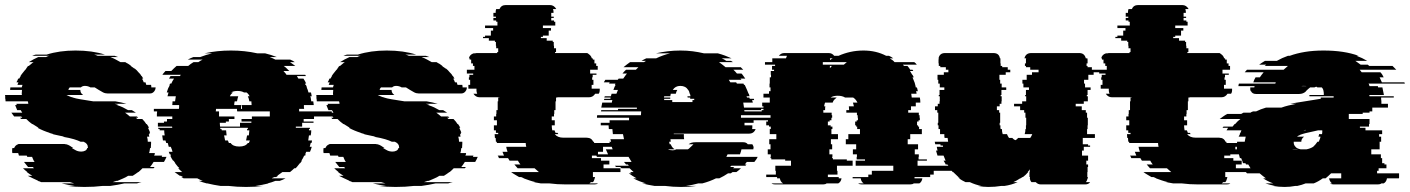

<svg xmlns="http://www.w3.org/2000/svg" viewBox="-29 -730 5581 760"><path d="M620 -89H579Q573 -79 565 -69H583Q582 -67 579 -64H535Q531 -60 527.5 -56.5Q524 -53 519 -49H518Q513 -45 507.5 -41.5Q502 -38 496 -34H478Q469 -28 458 -23.5Q447 -19 436 -14H432Q429 -13 425.5 -12Q422 -11 417 -9H531Q527 -8 522.5 -7Q518 -6 513 -4H463Q450 -1 436 1.5Q422 4 407 6H377Q361 8 343 9Q325 10 305 10Q286 10 269.5 9Q253 8 238 6H267Q253 4 240 1.5Q227 -1 215 -4H265L248 -9H134Q131 -11 127.5 -12Q124 -13 120 -14H123Q112 -19 101.5 -24Q91 -29 81 -34H99Q93 -38 87.5 -41.5Q82 -45 77 -49H79Q74 -53 70 -56.5Q66 -60 62 -64H105Q104 -66 103 -67Q102 -68 101 -69H82Q78 -74 74 -79Q70 -84 66 -89H108Q104 -94 102 -99.5Q100 -105 98 -109H79Q77 -113 77 -114H46L43 -124H20Q19 -127 19 -133Q19 -141 20 -144H27Q32 -156 43 -159H41Q43 -160 48 -160H226Q227 -160 228.5 -159.5Q230 -159 231 -159H233Q241 -157 247.5 -153Q254 -149 261 -144H255Q263 -139 272 -134.5Q281 -130 293 -130Q301 -130 308 -133.5Q315 -137 316 -144H319V-145Q319 -154 315 -159Q311 -165 302 -169H290Q280 -174 263.5 -179Q247 -184 218 -189H227L211 -192Q203 -194 195 -195.5Q187 -197 179 -199H183L166 -204H168Q155 -208 143 -213Q131 -218 120 -224H124L100 -239H98Q91 -244 85.5 -249Q80 -254 75 -259H54Q53 -261 52 -262Q51 -263 50 -264H59Q56 -267 55 -269H27L16 -284H59L53 -294H39Q34 -305 31 -314H37Q37 -316 36.5 -317Q36 -318 36 -319H83Q83 -323 81 -329H-7Q-7 -333 -7.5 -336.5Q-8 -340 -9 -344H-8L-9 -354H58Q57 -356 57 -359Q57 -363 57.5 -366.5Q58 -370 58 -374H11L12 -384H57L60 -394H40Q41 -396 42 -399Q43 -402 44 -404H36Q38 -408 40 -411.5Q42 -415 43 -419H47L53 -429H52Q54 -433 57 -436.5Q60 -440 63 -444Q66 -448 69 -451.5Q72 -455 76 -459H74L79 -464H78Q79 -466 80.5 -467Q82 -468 83 -469H85L97 -479Q99 -481 100.5 -482Q102 -483 104 -484H85Q102 -495 122 -504H153Q156 -506 159 -507Q162 -508 166 -509H98Q102 -511 105.5 -512Q109 -513 113 -514H156Q181 -522 209.5 -526Q238 -530 270 -530Q303 -530 332 -526Q361 -522 386 -514H343Q347 -513 350.5 -512Q354 -511 358 -509H425L439 -504H408Q419 -500 429 -494.5Q439 -489 448 -484H467L475 -479H476Q480 -477 483.5 -474Q487 -471 490 -469H489L495 -464H496L502 -459H504Q513 -452 519 -444Q527 -437 531 -429H532L538 -419H533Q535 -415 537 -411.5Q539 -408 540 -404H547L550 -394H569L570 -387V-384H587Q587 -380 585 -374Q578 -360 565 -360H397Q387 -360 378.5 -364.5Q370 -369 362 -374Q355 -379 346 -384H329Q319 -390 307 -390Q297 -390 291 -384H247Q242 -379 242 -374H289Q289 -369 291 -364Q293 -359 300 -354H234Q239 -352 245 -349Q251 -346 260 -344H259Q271 -340 289.5 -337Q308 -334 333 -330Q335 -330 336.5 -329.5Q338 -329 339 -329H427Q439 -327 450.5 -324.5Q462 -322 472 -319H425Q429 -318 432.5 -317Q436 -316 440 -314H434Q447 -310 457.5 -305Q468 -300 478 -294H493L509 -284H466Q471 -280 476 -276.5Q481 -273 485 -269H513L518 -264H509L514 -259H534Q545 -248 550 -239H552Q555 -235 557 -231.5Q559 -228 561 -224H557Q559 -219 561.5 -214Q564 -209 565 -204H562L564 -199H560Q561 -197 561 -194Q561 -191 562 -189H553Q556 -179 556 -169H569V-162Q569 -158 568.5 -153.5Q568 -149 568 -144H565Q564 -139 563.5 -134Q563 -129 561 -124H584Q584 -119 581 -114H613Q611 -110 611 -109H630Q628 -104 625.5 -99Q623 -94 620 -89Z M1284 -289Q1285 -284 1285 -279Q1285 -274 1285 -269H1214V-259H1173V-249H1212V-244H1167V-229H1142V-224H1198Q1198 -221 1197 -219H1194V-214H1203V-213Q1203 -209 1202.5 -204Q1202 -199 1201 -194H1194L1191 -174H1206Q1206 -170 1204 -164H1201Q1200 -160 1199 -156.5Q1198 -153 1197 -149H1205Q1204 -144 1202 -139Q1200 -134 1198 -129H1183L1179 -119H1181Q1179 -115 1179 -114H1175Q1171 -104 1164 -94H1166Q1165 -92 1163 -89Q1161 -86 1159 -84H1158L1146 -69Q1145 -68 1144 -67Q1143 -66 1141 -64H1136Q1132 -60 1128 -56.5Q1124 -53 1119 -49H1089L1068 -34H1072Q1070 -33 1068 -32Q1066 -31 1064 -29H1057Q1055 -28 1052 -27Q1049 -26 1047 -24H1101Q1096 -21 1090 -18.5Q1084 -16 1078 -14H1061Q1054 -11 1046 -8.5Q1038 -6 1030 -4H1034Q1022 -1 1009 1.5Q996 4 982 6H1013Q997 8 980 9Q963 10 945 10Q926 10 909.5 9Q893 8 876 6H844Q831 4 817.5 1.5Q804 -1 792 -4H789Q781 -6 773.5 -8.5Q766 -11 758 -14H774Q769 -16 763 -18.5Q757 -21 752 -24H698L689 -29H696L687 -34H683Q671 -42 662 -49H692Q688 -53 684 -56.5Q680 -60 676 -64H681Q680 -66 679 -67Q678 -68 676 -69L664 -84H665L658 -94H656Q649 -104 645 -114H648Q646 -118 646 -119H643L639 -129H654Q653 -134 651 -139Q649 -144 647 -149H639Q638 -153 637 -156.5Q636 -160 635 -164H629L626 -174H616L613 -194H623Q622 -199 621.5 -204Q621 -209 621 -213V-214H603V-219H598Q598 -221 597.5 -222Q597 -223 597 -224H653Q653 -227 652 -229H596V-244H620V-249H632V-259H653V-269H592Q592 -274 592 -279Q592 -284 593 -289H580V-299H679Q680 -302 680 -307V-314H653Q653 -318 653.5 -321.5Q654 -325 654 -329H664L667 -349H634Q635 -353 636 -356.5Q637 -360 638 -364H631Q633 -369 634.5 -374.5Q636 -380 638 -384H639Q640 -386 641 -389Q642 -392 643 -394H642Q642 -395 644 -399H649Q653 -409 660 -419H640L646 -429H683Q684 -431 687 -434H614Q616 -438 619.5 -441.5Q623 -445 626 -449H649Q654 -454 659.5 -459.5Q665 -465 670 -469H716Q725 -477 737 -484H756Q760 -487 764.5 -489.5Q769 -492 773 -494H714Q723 -499 736 -504H763Q786 -513 811 -519H781Q830 -530 885 -530Q940 -530 989 -519H1020Q1045 -513 1067 -504H1039Q1052 -499 1061 -494H1120Q1125 -492 1129.5 -489.5Q1134 -487 1138 -484H1119L1140 -469H1094Q1100 -465 1105.5 -459.5Q1111 -454 1116 -449H1093Q1096 -445 1099.5 -441.5Q1103 -438 1105 -434H1179L1182 -429H1146L1152 -419H1172Q1179 -409 1183 -399H1178Q1180 -395 1180 -394H1182L1186 -384H1185Q1187 -380 1189 -374.5Q1191 -369 1192 -364H1202L1205 -349H1199Q1201 -345 1201.5 -339.5Q1202 -334 1203 -329H1211Q1212 -325 1212 -321.5Q1212 -318 1213 -314H1174V-307Q1174 -302 1175 -299H1155V-289ZM900 -329Q899 -325 898.5 -321.5Q898 -318 898 -314H926Q925 -311 925 -308Q925 -305 925 -302V-299H929V-302Q929 -305 928.5 -308Q928 -311 928 -314H967Q967 -318 966.5 -321.5Q966 -325 966 -329H958Q957 -335 955.5 -340Q954 -345 952 -349H959Q955 -358 947 -364H937Q927 -370 911 -370Q895 -370 886 -364H893Q889 -361 886 -357.5Q883 -354 881 -349H914Q913 -345 911.5 -340Q910 -335 909 -329ZM968 -269H1039V-289H910Q909 -293 909 -299H826Q826 -293 825 -289H838V-269H899V-259H877V-249H865V-244H841Q841 -240 841.5 -236.5Q842 -233 842 -229H921V-244H966V-249H927V-259H968ZM952 -219V-224H843V-219H848V-218Q848 -217 848.5 -216Q849 -215 849 -214H866Q867 -209 867 -204Q867 -199 868 -194H858Q860 -181 862 -174H873Q875 -168 877 -164H884Q893 -150 918 -150Q943 -150 952 -164H956Q957 -166 958 -168.5Q959 -171 960 -174H945Q946 -179 947 -183.5Q948 -188 949 -194H956Q957 -199 957 -204Q957 -209 958 -214H949V-219Z M1852 -89H1811Q1805 -79 1797 -69H1815Q1814 -67 1811 -64H1767Q1763 -60 1759.5 -56.5Q1756 -53 1751 -49H1750Q1745 -45 1739.5 -41.5Q1734 -38 1728 -34H1710Q1701 -28 1690 -23.5Q1679 -19 1668 -14H1664Q1661 -13 1657.5 -12Q1654 -11 1649 -9H1763Q1759 -8 1754.5 -7Q1750 -6 1745 -4H1695Q1682 -1 1668 1.5Q1654 4 1639 6H1609Q1593 8 1575 9Q1557 10 1537 10Q1518 10 1501.5 9Q1485 8 1470 6H1499Q1485 4 1472 1.5Q1459 -1 1447 -4H1497L1480 -9H1366Q1363 -11 1359.5 -12Q1356 -13 1352 -14H1355Q1344 -19 1333.5 -24Q1323 -29 1313 -34H1331Q1325 -38 1319.5 -41.5Q1314 -45 1309 -49H1311Q1306 -53 1302 -56.5Q1298 -60 1294 -64H1337Q1336 -66 1335 -67Q1334 -68 1333 -69H1314Q1310 -74 1306 -79Q1302 -84 1298 -89H1340Q1336 -94 1334 -99.5Q1332 -105 1330 -109H1311Q1309 -113 1309 -114H1278L1275 -124H1252Q1251 -127 1251 -133Q1251 -141 1252 -144H1259Q1264 -156 1275 -159H1273Q1275 -160 1280 -160H1458Q1459 -160 1460.5 -159.5Q1462 -159 1463 -159H1465Q1473 -157 1479.5 -153Q1486 -149 1493 -144H1487Q1495 -139 1504 -134.5Q1513 -130 1525 -130Q1533 -130 1540 -133.5Q1547 -137 1548 -144H1551V-145Q1551 -154 1547 -159Q1543 -165 1534 -169H1522Q1512 -174 1495.5 -179Q1479 -184 1450 -189H1459L1443 -192Q1435 -194 1427 -195.5Q1419 -197 1411 -199H1415L1398 -204H1400Q1387 -208 1375 -213Q1363 -218 1352 -224H1356L1332 -239H1330Q1323 -244 1317.5 -249Q1312 -254 1307 -259H1286Q1285 -261 1284 -262Q1283 -263 1282 -264H1291Q1288 -267 1287 -269H1259L1248 -284H1291L1285 -294H1271Q1266 -305 1263 -314H1269Q1269 -316 1268.5 -317Q1268 -318 1268 -319H1315Q1315 -323 1313 -329H1225Q1225 -333 1224.5 -336.5Q1224 -340 1223 -344H1224L1223 -354H1290Q1289 -356 1289 -359Q1289 -363 1289.5 -366.5Q1290 -370 1290 -374H1243L1244 -384H1289L1292 -394H1272Q1273 -396 1274 -399Q1275 -402 1276 -404H1268Q1270 -408 1272 -411.5Q1274 -415 1275 -419H1279L1285 -429H1284Q1286 -433 1289 -436.5Q1292 -440 1295 -444Q1298 -448 1301 -451.5Q1304 -455 1308 -459H1306L1311 -464H1310Q1311 -466 1312.5 -467Q1314 -468 1315 -469H1317L1329 -479Q1331 -481 1332.5 -482Q1334 -483 1336 -484H1317Q1334 -495 1354 -504H1385Q1388 -506 1391 -507Q1394 -508 1398 -509H1330Q1334 -511 1337.5 -512Q1341 -513 1345 -514H1388Q1413 -522 1441.5 -526Q1470 -530 1502 -530Q1535 -530 1564 -526Q1593 -522 1618 -514H1575Q1579 -513 1582.5 -512Q1586 -511 1590 -509H1657L1671 -504H1640Q1651 -500 1661 -494.5Q1671 -489 1680 -484H1699L1707 -479H1708Q1712 -477 1715.5 -474Q1719 -471 1722 -469H1721L1727 -464H1728L1734 -459H1736Q1745 -452 1751 -444Q1759 -437 1763 -429H1764L1770 -419H1765Q1767 -415 1769 -411.5Q1771 -408 1772 -404H1779L1782 -394H1801L1802 -387V-384H1819Q1819 -380 1817 -374Q1810 -360 1797 -360H1629Q1619 -360 1610.5 -364.5Q1602 -369 1594 -374Q1587 -379 1578 -384H1561Q1551 -390 1539 -390Q1529 -390 1523 -384H1479Q1474 -379 1474 -374H1521Q1521 -369 1523 -364Q1525 -359 1532 -354H1466Q1471 -352 1477 -349Q1483 -346 1492 -344H1491Q1503 -340 1521.5 -337Q1540 -334 1565 -330Q1567 -330 1568.5 -329.5Q1570 -329 1571 -329H1659Q1671 -327 1682.5 -324.5Q1694 -322 1704 -319H1657Q1661 -318 1664.5 -317Q1668 -316 1672 -314H1666Q1679 -310 1689.5 -305Q1700 -300 1710 -294H1725L1741 -284H1698Q1703 -280 1708 -276.5Q1713 -273 1717 -269H1745L1750 -264H1741L1746 -259H1766Q1777 -248 1782 -239H1784Q1787 -235 1789 -231.5Q1791 -228 1793 -224H1789Q1791 -219 1793.5 -214Q1796 -209 1797 -204H1794L1796 -199H1792Q1793 -197 1793 -194Q1793 -191 1794 -189H1785Q1788 -179 1788 -169H1801V-162Q1801 -158 1800.5 -153.5Q1800 -149 1800 -144H1797Q1796 -139 1795.5 -134Q1795 -129 1793 -124H1816Q1816 -119 1813 -114H1845Q1843 -110 1843 -109H1862Q1860 -104 1857.5 -99Q1855 -94 1852 -89Z M2338 -114H2314V-104H2350V-94H2383V-79H2360V-64H2427V-49H2318V-29H2326V-27Q2326 -25 2325 -24Q2323 -14 2318 -9H2310Q2306 -5 2304 -4H2338Q2333 0 2324 0H2211Q2194 0 2177.5 -1Q2161 -2 2146 -4H2112Q2105 -5 2098 -6.5Q2091 -8 2083 -9H2091Q2078 -12 2066.5 -16Q2055 -20 2044 -24H2045Q2042 -26 2039 -27Q2036 -28 2034 -29H2026Q2018 -34 2010 -38.5Q2002 -43 1994 -49H2104Q2100 -53 2095.5 -56.5Q2091 -60 2087 -64H2020L2007 -79H2031Q2028 -83 2025.5 -86.5Q2023 -90 2021 -94H1988L1982 -104H1946Q1945 -106 1944 -109Q1943 -112 1941 -114H1966L1960 -129H1980L1977 -139Q1975 -145 1975 -149H2054Q2053 -153 2052.5 -156.5Q2052 -160 2052 -164H1938Q1938 -166 1937.5 -167Q1937 -168 1937 -169H1934Q1934 -173 1933.5 -176.5Q1933 -180 1933 -184H1930Q1930 -188 1929.5 -191.5Q1929 -195 1929 -199H1943V-204H1934V-214H1926V-234H1938V-254H1926V-269H1935V-279H1936V-294H1941V-329H1943V-344H1948V-345H1869Q1854 -345 1845 -359H1860Q1857 -365 1857 -372V-379H1825V-394H1832V-414H1827V-424H1829V-434H1844V-439H1819V-454H1849V-469H1843V-479H1836V-494H1830V-499H1827Q1830 -514 1846 -519H1852Q1855 -520 1860 -520H1939V-524H1943V-539H1935V-549H1934V-564H1930V-569H1906V-579H1883V-584H1891V-589H1914V-609H1923V-619H1891V-629H1940V-644H1935V-649H1924V-659H1934V-664H1924V-679H1933V-683Q1933 -688 1935 -694H1948Q1955 -710 1973 -710H2148Q2164 -710 2173 -694H2160Q2162 -688 2162 -683V-679H2153V-664H2163V-659H2153V-649H2164V-644H2169V-629H2120V-619H2152V-609H2143V-589H2120V-584H2112V-579H2135V-569H2159V-564H2163V-549H2164V-539H2172V-524H2168V-520H2294Q2299 -520 2301 -519H2295Q2309 -514 2314 -499H2317Q2317 -498 2317.5 -497Q2318 -496 2318 -494H2324V-479H2331V-469H2337V-454H2307V-439H2332V-434H2317V-424H2315V-414H2320V-394H2313V-379H2345V-372Q2345 -368 2344 -365Q2343 -362 2341 -359H2327Q2318 -345 2303 -345H2177V-344H2172V-329H2170V-294H2165V-279H2164V-269H2155V-254H2167V-234H2155Q2155 -229 2155.5 -224Q2156 -219 2157 -214H2166Q2168 -208 2170 -204H2178L2181 -199H2167Q2178 -185 2201 -185H2292Q2297 -185 2299 -184H2302Q2314 -181 2319 -169H2322Q2322 -168 2322.5 -167Q2323 -166 2323 -164H2437Q2437 -163 2437.5 -161.5Q2438 -160 2438 -158V-149H2358V-129H2338Z M2904 -274V-264H3031V-254H2954V-244H2918V-234H2949V-228Q2949 -222 2948 -219H2962Q2955 -201 2936 -201H2638V-199H2678V-196Q2678 -192 2678 -187.5Q2678 -183 2679 -179H2625Q2625 -176 2625.5 -173.5Q2626 -171 2626 -169H2620Q2620 -165 2622 -159H2626Q2631 -145 2642 -139H2615Q2622 -135 2634 -135Q2642 -135 2647 -139H2694Q2698 -141 2701.5 -145Q2705 -149 2710 -153L2716 -159H2697Q2706 -167 2724 -167H2913Q2925 -167 2931 -159H2949Q2954 -152 2954 -145Q2953 -143 2953 -139H2906Q2904 -129 2900 -119H2851Q2848 -114 2846 -109H2970Q2968 -104 2964.5 -99Q2961 -94 2957 -89H2927Q2923 -83 2919 -79H2926Q2925 -78 2924 -77Q2923 -76 2922 -74H2866L2861 -69H2878Q2877 -68 2875.5 -67Q2874 -66 2873 -64H2904Q2897 -57 2886 -49H2871Q2870 -48 2868 -47Q2866 -46 2864 -44H2853Q2837 -33 2818 -24H2805Q2793 -18 2779.5 -13Q2766 -8 2751 -4H2735Q2724 -1 2712 1.5Q2700 4 2686 6H2728Q2714 8 2699 9Q2684 10 2667 10Q2651 10 2635 9Q2619 8 2604 6H2562Q2549 4 2537 1.5Q2525 -1 2513 -4H2529Q2502 -11 2478 -24H2491Q2473 -34 2460 -44H2471Q2469 -46 2467.5 -47Q2466 -48 2464 -49H2479Q2475 -53 2471 -56.5Q2467 -60 2463 -64H2431L2426 -69H2409Q2408 -71 2407 -72Q2406 -73 2405 -74H2460Q2459 -76 2456 -79H2449Q2447 -81 2445 -84Q2443 -87 2441 -89H2471Q2468 -94 2465 -99Q2462 -104 2459 -109H2334Q2331 -114 2329 -119H2378L2369 -139H2396Q2394 -144 2392.5 -149Q2391 -154 2389 -159H2386L2383 -169H2390L2387 -179H2441Q2440 -184 2439 -189Q2438 -194 2437 -199H2397L2395 -219H2381Q2381 -223 2380.5 -226.5Q2380 -230 2380 -234H2349V-244H2384V-254H2461V-264H2334V-266Q2334 -271 2335 -274H2508Q2508 -278 2508.5 -281.5Q2509 -285 2509 -289H2350Q2350 -291 2350.5 -292Q2351 -293 2351 -294H2417Q2417 -297 2418 -299H2492V-304H2351Q2352 -309 2353 -314Q2354 -319 2355 -324H2393Q2393 -328 2395 -334H2362Q2362 -336 2362.5 -337Q2363 -338 2363 -339H2387Q2387 -341 2387.5 -342Q2388 -343 2388 -344H2363L2365 -349H2389L2392 -359H2411L2417 -374H2399Q2401 -379 2403 -384.5Q2405 -390 2408 -394H2405L2407 -399H2382Q2384 -403 2384 -404H2361L2367 -414H2416Q2417 -416 2420 -419H2438Q2442 -424 2445.5 -429.5Q2449 -435 2453 -439H2435Q2438 -443 2441.5 -446.5Q2445 -450 2449 -454H2488L2498 -464H2439Q2452 -475 2465 -484H2520L2528 -489H2510Q2518 -494 2529 -499H2568Q2595 -512 2624 -519H2568Q2590 -524 2614 -527Q2638 -530 2664 -530Q2690 -530 2713 -527Q2736 -524 2757 -519H2812Q2827 -515 2840.5 -510Q2854 -505 2867 -499H2828Q2833 -497 2837.5 -494.5Q2842 -492 2846 -489H2864Q2866 -488 2868 -487Q2870 -486 2872 -484H2817Q2830 -475 2843 -464H2903L2913 -454H2874Q2878 -450 2881.5 -446.5Q2885 -443 2888 -439H2906Q2910 -435 2913.5 -429.5Q2917 -424 2921 -419H2902Q2903 -417 2906 -414H2856L2862 -404H2885L2888 -399H2914Q2914 -398 2916 -394H2919L2928 -374L2934 -359H2935L2938 -349H2926L2928 -344H2937L2939 -339H2955Q2955 -338 2955.5 -337Q2956 -336 2956 -334H2948L2951 -324H2913L2916 -304H3057V-299H2983Q2983 -298 2983.5 -297Q2984 -296 2984 -294H2917Q2918 -292 2918 -289H3077Q3077 -285 3077 -281.5Q3077 -278 3078 -274ZM2600 -339V-334H2632V-326H2712V-334H2719V-339H2703V-344H2693Q2693 -347 2692 -349H2704Q2704 -353 2702 -359H2701Q2700 -368 2695 -374Q2685 -390 2664 -390Q2644 -390 2634 -374H2652Q2648 -368 2646 -359H2626Q2626 -357 2625.5 -354.5Q2625 -352 2624 -349H2600Q2600 -346 2599 -344H2624V-339Z M3603 -74H3752V-54H3667V-39H3653V-29H3591V-24H3622Q3620 -10 3610 -4H3588Q3583 0 3573 0H3382Q3373 0 3368 -4H3390Q3380 -10 3378 -24H3346V-29H3408V-39H3422V-54H3507V-74H3358V-94H3395V-99H3362V-109H3363V-119H3347V-139H3360V-159H3319V-179H3329V-199H3375V-219H3364V-229H3360V-234H3356V-249H3362V-254H3367V-264H3366V-274H3363V-284H3321V-294H3332V-296Q3332 -300 3331.5 -303Q3331 -306 3331 -309H3351Q3350 -314 3349 -317.5Q3348 -321 3347 -324H3365Q3359 -337 3348 -344H3316Q3305 -351 3287 -351Q3269 -351 3259 -344H3283Q3278 -340 3273.5 -335.5Q3269 -331 3267 -324H3237Q3235 -320 3233 -309H3238Q3237 -305 3237 -296V-294H3230V-284H3263V-274H3265V-264H3262V-254H3255V-249H3248V-234H3259V-229H3266V-219H3262V-199H3288V-179H3260V-159H3265V-139H3254V-119H3266V-109H3265V-104H3268V-99H3323V-94H3346V-74H3284V-54H3286V-39H3248V-29H3291V-24H3302Q3300 -10 3289 -4H3243Q3238 0 3229 0H3039Q3030 0 3025 -4H3071Q3060 -10 3058 -24H3047V-29H3004V-39H3042V-54H3040V-74H3102V-94H3079V-99H3024V-104H3021V-109H3022V-119H3010V-139H3021V-159H3016V-179H3044V-199H3018V-219H3022V-229H3015V-234H3004V-249H3011V-254H3018V-264H3021V-274H3019V-284H2986V-294H2993V-309H2988V-324H3018V-344H2993V-359H3015V-369H3021V-384H3017V-399H3018V-424H3023V-434H3022V-449H3035V-454H3027V-469H3039V-474H2999V-484H3028V-499H3082Q3084 -505 3086 -509H3054Q3062 -520 3076 -520H3251Q3265 -520 3273 -509H3290Q3312 -519 3337 -524.5Q3362 -530 3389 -530Q3439 -530 3479 -509H3490Q3495 -507 3499 -504.5Q3503 -502 3507 -499H3493Q3498 -496 3503 -492.5Q3508 -489 3512 -484H3590Q3596 -480 3600 -474H3545Q3546 -473 3547 -472Q3548 -471 3549 -469H3563Q3566 -465 3569 -461.5Q3572 -458 3574 -454H3583L3586 -449H3573L3582 -434H3583Q3585 -429 3588 -424H3583Q3588 -413 3591 -404Q3591 -403 3593 -399H3592Q3594 -395 3594.5 -391.5Q3595 -388 3596 -384H3600Q3602 -380 3602.5 -376.5Q3603 -373 3604 -369H3597Q3599 -363 3599 -359H3578Q3579 -355 3579 -351.5Q3579 -348 3580 -344H3612Q3613 -340 3613.5 -334.5Q3614 -329 3614 -324H3596V-309H3577V-294H3566V-284H3608V-274H3611V-264H3612V-254H3607V-249H3601V-234H3605V-229H3609V-219H3620V-199H3574V-179H3564V-159H3605V-139H3592V-119H3608V-109H3607V-99H3640V-94H3603ZM3267 -499H3256Q3256 -498 3256.5 -496.5Q3257 -495 3257 -493V-492Q3259 -494 3262 -496Q3265 -498 3267 -499ZM3228 -484V-474H3311L3323 -484ZM3256 -469V-460Q3258 -463 3264 -469Z M4279 -414H4262V-399H4266V-384H4288V-374H4276V-354H4273V-349H4277V-329H4261V-319H4229V-309H4253V-294H4269V-284H4274V-264H4277V-234H4276V-219H4274V-199H4305V-184H4257V-159H4278V-154H4286V-149H4261V-134H4254V-114H4278V-94H4271V-79H4278V-69H4276V-49H4275V-29H4277V-24H4276Q4274 -14 4269 -9H4286Q4280 0 4266 0H4091Q4079 0 4071 -9H4054Q4049 -14 4047 -24H4048V-29H4046V-49H4047V-60Q4044 -54 4039 -49H4041Q4031 -37 4020 -29H4018Q4017 -28 4015 -27Q4013 -26 4011 -24H4009Q3996 -15 3982 -9H3999Q3975 2 3947 6H3934Q3922 8 3909.5 9Q3897 10 3883 10Q3873 10 3863 9Q3853 8 3842 6H3855Q3831 1 3810 -9H3793Q3778 -16 3767 -24H3770Q3769 -26 3767 -27Q3765 -28 3763 -29H3765Q3760 -34 3754.5 -39Q3749 -44 3744 -49H3742Q3738 -54 3734 -59Q3730 -64 3726 -69H3728Q3727 -71 3725 -74Q3723 -77 3721 -79H3714Q3713 -83 3710.5 -86.5Q3708 -90 3706 -94H3714Q3709 -105 3706 -114H3682Q3681 -119 3679 -124Q3677 -129 3676 -134H3682L3679 -149H3704Q3703 -151 3703 -154H3694Q3694 -157 3693 -159H3673Q3672 -161 3672 -164Q3672 -167 3671 -169H3724Q3723 -173 3723 -176.5Q3723 -180 3722 -184H3710Q3709 -188 3709 -191.5Q3709 -195 3709 -199H3692V-219H3686V-234H3683V-244H3685V-284H3681V-294H3672V-309H3683V-319H3690V-329H3691V-349H3687V-354H3690V-374H3709V-384H3691V-399H3685V-414H3682V-434H3707V-444H3725V-454H3715V-464H3693V-469H3687V-479H3686V-493Q3686 -495 3686.5 -496.5Q3687 -498 3687 -499H3686Q3690 -520 3712 -520H3903Q3926 -520 3929 -499H3931V-479H3932V-469H3938V-464H3960V-454H3970V-444H3952V-434H3927V-414H3930V-399H3936V-384H3954V-374H3935V-354H3932V-349H3936V-329H3935V-319H3928V-309H3917V-294H3926V-284H3930V-244H3928V-234H3931V-224Q3931 -221 3932 -219H3937Q3937 -208 3940 -199H3957Q3960 -191 3965 -184H3978Q3983 -178 3990 -175Q3997 -178 4001 -184H4049Q4054 -191 4057 -199H4027Q4030 -208 4030 -219H4032V-234H4033V-264H4030V-284H4025V-294H4009V-309H3985V-319H4017V-329H4033V-349H4029V-354H4032V-374H4044V-384H4022V-399H4018V-414H4035V-434H4056V-444H4082V-454H4049V-464H4032V-469H4028V-479H4032V-493Q4032 -497 4033 -499H4026Q4031 -520 4053 -520H4243Q4264 -520 4269 -499H4275Q4276 -497 4276 -493V-479H4272V-469H4276V-464H4293V-454H4326V-444H4300V-434H4279Z M4841 -114H4817V-104H4853V-94H4886V-79H4863V-64H4930V-49H4821V-29H4829V-27Q4829 -25 4828 -24Q4826 -14 4821 -9H4813Q4809 -5 4807 -4H4841Q4836 0 4827 0H4714Q4697 0 4680.5 -1Q4664 -2 4649 -4H4615Q4608 -5 4601 -6.5Q4594 -8 4586 -9H4594Q4581 -12 4569.5 -16Q4558 -20 4547 -24H4548Q4545 -26 4542 -27Q4539 -28 4537 -29H4529Q4521 -34 4513 -38.5Q4505 -43 4497 -49H4607Q4603 -53 4598.5 -56.5Q4594 -60 4590 -64H4523L4510 -79H4534Q4531 -83 4528.5 -86.5Q4526 -90 4524 -94H4491L4485 -104H4449Q4448 -106 4447 -109Q4446 -112 4444 -114H4469L4463 -129H4483L4480 -139Q4478 -145 4478 -149H4557Q4556 -153 4555.5 -156.5Q4555 -160 4555 -164H4441Q4441 -166 4440.5 -167Q4440 -168 4440 -169H4437Q4437 -173 4436.5 -176.5Q4436 -180 4436 -184H4433Q4433 -188 4432.5 -191.5Q4432 -195 4432 -199H4446V-204H4437V-214H4429V-234H4441V-254H4429V-269H4438V-279H4439V-294H4444V-329H4446V-344H4451V-345H4372Q4357 -345 4348 -359H4363Q4360 -365 4360 -372V-379H4328V-394H4335V-414H4330V-424H4332V-434H4347V-439H4322V-454H4352V-469H4346V-479H4339V-494H4333V-499H4330Q4333 -514 4349 -519H4355Q4358 -520 4363 -520H4442V-524H4446V-539H4438V-549H4437V-564H4433V-569H4409V-579H4386V-584H4394V-589H4417V-609H4426V-619H4394V-629H4443V-644H4438V-649H4427V-659H4437V-664H4427V-679H4436V-683Q4436 -688 4438 -694H4451Q4458 -710 4476 -710H4651Q4667 -710 4676 -694H4663Q4665 -688 4665 -683V-679H4656V-664H4666V-659H4656V-649H4667V-644H4672V-629H4623V-619H4655V-609H4646V-589H4623V-584H4615V-579H4638V-569H4662V-564H4666V-549H4667V-539H4675V-524H4671V-520H4797Q4802 -520 4804 -519H4798Q4812 -514 4817 -499H4820Q4820 -498 4820.5 -497Q4821 -496 4821 -494H4827V-479H4834V-469H4840V-454H4810V-439H4835V-434H4820V-424H4818V-414H4823V-394H4816V-379H4848V-372Q4848 -368 4847 -365Q4846 -362 4844 -359H4830Q4821 -345 4806 -345H4680V-344H4675V-329H4673V-294H4668V-279H4667V-269H4658V-254H4670V-234H4658Q4658 -229 4658.5 -224Q4659 -219 4660 -214H4669Q4671 -208 4673 -204H4681L4684 -199H4670Q4681 -185 4704 -185H4795Q4800 -185 4802 -184H4805Q4817 -181 4822 -169H4825Q4825 -168 4825.5 -167Q4826 -166 4826 -164H4940Q4940 -163 4940.5 -161.5Q4941 -160 4941 -158V-149H4861V-129H4841Z M5422 -54V-44H5509V-27Q5509 -25 5508 -24H5461Q5459 -10 5448 -4H5439Q5434 0 5425 0H5250Q5241 0 5236 -4H5244Q5234 -11 5232 -24H5280V-44H5240Q5235 -39 5229.5 -34Q5224 -29 5218 -24H5207Q5189 -11 5171 -4H5139Q5132 -1 5123.5 1.5Q5115 4 5106 6H5098Q5088 8 5077.5 9Q5067 10 5056 10Q5044 10 5032.5 9Q5021 8 5010 6H5018Q5008 4 4998.5 1.5Q4989 -1 4980 -4H5011Q4989 -12 4971 -24H4982Q4975 -29 4969 -34Q4963 -39 4957 -44H4907L4898 -54Q4897 -56 4895 -59Q4893 -62 4891 -64H4921Q4919 -68 4916.5 -71.5Q4914 -75 4912 -79H4903Q4903 -80 4901 -84H4892L4889 -89H4890L4884 -104H4879Q4878 -108 4877 -111.5Q4876 -115 4875 -119H4837Q4834 -130 4834 -139H4867V-149Q4867 -154 4867 -159.5Q4867 -165 4868 -169H4898Q4899 -174 4900 -179.5Q4901 -185 4902 -189H4874L4876 -194H4877L4879 -199H4878Q4880 -203 4882 -206.5Q4884 -210 4885 -214H4826L4832 -224H4810Q4813 -227 4814 -229H4850Q4852 -231 4854 -234Q4856 -237 4858 -239H4860Q4870 -251 4881 -259H4799Q4806 -264 4813.5 -269.5Q4821 -275 4829 -279H4884L4893 -284H4921Q4923 -286 4926 -287Q4929 -288 4931 -289H4943Q4961 -298 4982 -304H5043Q5057 -309 5071.5 -312.5Q5086 -316 5102 -319H5077L5093 -322L5199 -339V-344H5250V-349H5154V-354H5211Q5211 -359 5211 -362.5Q5211 -366 5210 -369Q5209 -378 5203 -384H5186Q5185 -385 5181 -387L5174 -384H5157Q5153 -381 5149 -377.5Q5145 -374 5140 -369H5141Q5130 -358 5113 -358H4943Q4928 -358 4923 -369H4922Q4919 -374 4920 -380V-384H4936Q4937 -386 4937 -389H4873Q4873 -393 4875 -399H5019Q5019 -400 5021 -404H4932Q4935 -414 4941 -424H4958Q4961 -429 4965 -434Q4969 -439 4973 -444H4898L4907 -454H5052Q5056 -458 5060.5 -461.5Q5065 -465 5069 -469H4977L4983 -474H4955Q4960 -478 4966 -481.5Q4972 -485 4978 -489H5025Q5046 -501 5069 -509H5076Q5103 -519 5136.5 -524.5Q5170 -530 5210 -530Q5292 -530 5349 -509H5341Q5352 -505 5362.5 -500Q5373 -495 5383 -489H5336L5357 -474H5385L5391 -469H5483L5498 -454H5353Q5355 -452 5357 -449Q5359 -446 5361 -444H5435Q5439 -440 5442.5 -434.5Q5446 -429 5448 -424H5432L5441 -404H5530Q5532 -400 5532 -399H5388Q5390 -397 5390.5 -394Q5391 -391 5392 -389H5425Q5425 -388 5425.5 -387Q5426 -386 5426 -384H5443L5449 -354H5391Q5391 -353 5391.5 -352Q5392 -351 5392 -349H5488V-344H5438V-339Q5439 -334 5439 -329Q5439 -324 5439 -319H5465V-304H5403V-289H5392V-284H5365V-279H5310V-259H5392V-239H5390V-229H5354V-224H5376V-214H5442V-199H5430V-189H5438V-169H5432V-139H5399V-119H5437V-104H5442V-84H5451V-79H5459V-64H5428V-54ZM5132 -390Q5125 -390 5122 -389H5143Q5140 -390 5132 -390ZM5139 -216 5130 -214H5139ZM5105 -189H5133Q5122 -181 5122 -169H5092V-166Q5092 -156 5099 -149Q5104 -142 5119 -139H5143Q5158 -142 5169 -149Q5178 -157 5186 -169H5191Q5193 -174 5195 -178.5Q5197 -183 5198 -189H5190Q5190 -191 5190.5 -192Q5191 -193 5191 -194H5192V-199H5204Q5205 -203 5205 -206.5Q5205 -210 5205 -214H5188L5139 -203Q5135 -202 5131.5 -201Q5128 -200 5125 -199Q5122 -198 5119 -197Q5116 -196 5114 -194H5113Q5111 -193 5109 -192Q5107 -191 5105 -189ZM5110 -139H5085Q5089 -138 5097 -138Q5100 -138 5103.5 -138Q5107 -138 5110 -139Z"/></svg>

Font: Rubik Glitch
Style: Regular
Weight: 400
Designer: Hubert and Fischer, NaN
Foundry: Hubert and Fischer, NaN
Version: Version 2.200